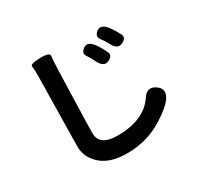

<svg xmlns="http://www.w3.org/2000/svg" viewBox="-172 -995 1343 1286"><g transform="rotate(-30 500.0 -351.5)"><path d="M467 71Q339 71 271 14Q198 -48 198 -133Q198 -171 199 -209L206 -617Q207 -654 207 -691Q207 -731 203 -751.5Q199 -772 276 -774Q354 -776 350 -747.5Q346 -719 345 -691Q343 -654 342 -617L331 -235Q330 -198 330 -161Q330 -64 469 -64Q674 -64 758 -189Q799 -252 856 -213Q913 -175 871 -113Q840 -67 746 -8Q621 71 467 71ZM663 -527Q620 -506 587 -573Q573 -604 553 -633Q533 -662 571 -688Q609 -714 651 -652Q674 -617 690.5 -582Q707 -547 663 -527ZM802 -584Q758 -562 725 -629Q711 -656 689.5 -685Q668 -714 705 -742Q743 -769 787 -708Q814 -669 829.5 -637Q845 -605 802 -584Z"/></g></svg>

Font: Resource Han Rounded JP
Style: Bold
Weight: 700
Designer: Cyano Hao (round all glyphs); Ryoko NISHIZUKA 西塚涼子 (kana, bopomofo & ideographs); Paul D. Hunt (Latin, Greek & Cyrillic)
Foundry: Cyano Hao
Version: 0.990